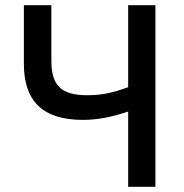

<svg xmlns="http://www.w3.org/2000/svg" viewBox="-20 -720 711 740"><path d="M474 0H579V-700H474V-384C414 -362 371 -353 317 -353C217 -353 178 -389 178 -486V-700H72V-474C72 -329 146 -258 299 -258C355 -258 408 -268 474 -290Z"/></svg>

Font: Fixel Display Medium
Style: Regular
Weight: 500
Designer: AlfaBravo + MacPaw
Foundry: Kyrylo Tkachov, Marchela Mozhyna, Serhii Makarenko, Maria Weinstein, Zakhar Kryvoshyya
Version: Version 1.211